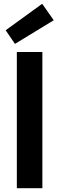

<svg xmlns="http://www.w3.org/2000/svg" viewBox="-20 -995 313 1015"><path d="M69 0V-720H204V0ZM59 -763 10 -835 203 -975 264 -888Z"/></svg>

Font: DM Sans 9pt
Style: Bold
Weight: 700
Version: Version 4.004;gftools[0.9.30]